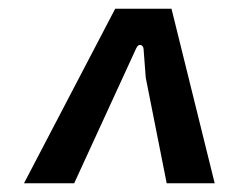

<svg xmlns="http://www.w3.org/2000/svg" viewBox="-20 -770 522 440"><path d="M35 -350 244 -750H373L472 -350H362L314 -592L309 -658Q308 -666 302 -667Q296 -668 292 -659L150 -350Z"/></svg>

Font: Finlandica Medium
Style: Italic
Weight: 500
Italic angle: -8°
Designer: Niklas Ekholm, Juho Hiilivirta, Jaakko Suomalainen
Foundry: Helsinki Type Studio
Version: Version 1.063